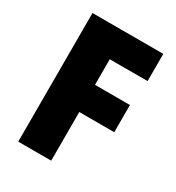

<svg xmlns="http://www.w3.org/2000/svg" viewBox="-172 -819 846 923"><g transform="rotate(30 250.5 -357.0)"><path d="M253 0V-270H447V-421H253V-563H463V-714H70V0Z"/></g></svg>

Font: Noto Sans Khmer SemiCondensed Black
Style: Regular
Weight: 900
Width: 4
Designer: Danh Hong and the Monotype Design Team
Foundry: Monotype Imaging Inc.
Version: Version 2.004